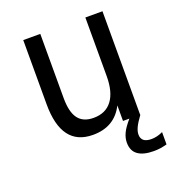

<svg xmlns="http://www.w3.org/2000/svg" viewBox="-134 -652 870 952"><g transform="rotate(-20 301.0 -176.5)"><path d="M525.4 132.8Q555.7 132.8 585.9 118.2V183.1Q565.4 188.5 549.8 190.7Q534.2 192.9 516.1 192.9Q461.4 192.9 432.6 172.1Q403.8 151.4 403.8 107.9Q403.8 84 415.3 59.1Q426.8 34.2 456.5 0H422.9V-82Q374.5 14.2 260.7 14.2Q95.2 14.2 95.2 -207V-545.9H185.1V-207Q185.1 -133.3 211.2 -98.6Q237.3 -64 292 -64Q356 -64 389.4 -108.4Q422.9 -152.8 422.9 -236.8V-545.9H513.2V0H514.6Q491.2 31.7 481.4 52.5Q471.7 73.2 471.7 89.8Q471.7 132.8 525.4 132.8Z"/></g></svg>

Font: Vazir Code Hack
Style: Code-Hack
Weight: 400
Foundry: DejaVu fonts team - Redesigned by Saber Rastikerdar
Version: Version 1.1.2